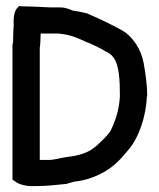

<svg xmlns="http://www.w3.org/2000/svg" viewBox="-20 -633 537 647"><path d="M22 -28 25 -26C38 -14 61 -6 86 -6H103C137 -6 171 -10 201 -13H203C210 -16 219 -17 231 -21C269 -25 301 -37 330 -53C365 -73 386 -96 411 -126C448 -168 472 -240 475 -308H476C476 -349 470 -386 464 -421C456 -465 429 -509 391 -531C358 -549 322 -567 284 -583L274 -588H273C258 -592 243 -595 227 -597C218 -600 202 -608 184 -608H151C117 -610 83 -611 48 -612L45 -613L43 -611C27 -599 25 -571 26 -550V-542L25 -533L24 -491C23 -487 22 -482 22 -479ZM114 -94V-473C114 -475 115 -477 115 -478V-479L116 -492C116 -501 117 -510 117 -520H178C180 -520 180 -520 182 -519H184C219 -516 246 -503 274 -490H275C297 -481 318 -471 335 -460H336C347 -454 354 -450 361 -441C382 -416 384 -362 384 -309C382 -264 369 -226 353 -193C343 -176 323 -159 309 -145V-144H308L298 -136C277 -118 243 -108 206 -104C183 -101 165 -94 143 -94Z"/></svg>

Font: SolarCharger
Style: 750
Weight: 700
Designer: Mew Too
Foundry: Cannot Into Space Fonts/KineticPlasma Fonts
Version: Version 1.100